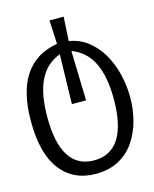

<svg xmlns="http://www.w3.org/2000/svg" viewBox="-119 -675 765 955"><g transform="rotate(-15 264.0 -197.5)"><path d="M256 201Q140 201 75 116.5Q10 32 10 -135Q10 -435 235 -474L229 -596H302L295 -472Q350 -463 391.5 -430.5Q433 -398 461 -350Q489 -302 503.5 -243Q518 -184 518 -123Q518 -62 503 -4.5Q488 53 456.5 99.5Q425 146 375 173.5Q325 201 256 201ZM265 134Q350 134 393.5 66Q437 -2 437 -135Q437 -251 403 -322Q369 -393 295 -421L302 -165H229L235 -420Q162 -393 128 -322Q94 -251 94 -134Q94 134 265 134Z"/></g></svg>

Font: PlemolJP
Style: Regular
Weight: 400
Monospace: yes
Version: v2.0.4; ttfautohint (v1.8.4.7-5d5b-dirty) -l 6 -r 45 -G 200 